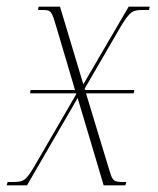

<svg xmlns="http://www.w3.org/2000/svg" viewBox="-25 -556 474 576"><path d="M-5 0H56L208 -262L286 0H351L354 -10H345C312 -10 312 -16 301 -52L233 -276H376L378 -286H230L229 -290L337 -476C366 -524 374 -526 405 -526H422L424 -536H361L225 -303L155 -536H91L89 -526H103C129 -526 130 -523 145 -472L200 -286H67L65 -276H203L204 -274L81 -62C53 -14 47 -10 12 -10H-2Z"/></svg>

Font: Noto Serif Display Condensed Thin
Style: Italic
Weight: 100
Width: 3
Italic angle: -12°
Designer: Monotype Design Team
Foundry: Monotype Imaging Inc.
Version: Version 2.009